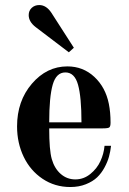

<svg xmlns="http://www.w3.org/2000/svg" viewBox="-20 -732 512 764"><path d="M248 -467.8Q310.5 -467.8 355.2 -426.3Q399.9 -384.8 413.1 -318.8Q419.9 -285.2 419.9 -244.1Q419.9 -229 415 -225.1Q410.2 -221.2 389.2 -221.2H175.8Q175.8 -134.8 186 -99.1Q196.8 -61.5 221.7 -39.8Q246.6 -18.1 279.8 -18.1Q313 -18.1 339.6 -39.8Q366.2 -61.5 379.6 -90.8Q393.1 -120.1 396 -151.9H421.9Q419.4 -129.9 413.8 -109.1Q408.2 -88.4 396 -65.7Q383.8 -43 366.5 -26.4Q349.1 -9.8 321.5 1.2Q293.9 12.2 259.8 12.2Q198.2 12.2 149.4 -20.5Q100.6 -53.2 74.2 -108.2Q47.9 -163.1 47.9 -229Q47.9 -330.1 106.9 -398.9Q166 -467.8 248 -467.8ZM304.2 -245.1Q304.2 -345.7 290.5 -394.8Q276.9 -443.8 240.2 -443.8Q203.6 -443.8 189.7 -394.8Q175.8 -345.7 175.8 -245.1ZM253.9 -523.9 122.1 -624Q94.2 -645.5 94.2 -671.9Q94.2 -689.5 106.2 -700.7Q118.2 -711.9 136.2 -711.9Q164.6 -711.9 185.1 -680.2L273.9 -542Z"/></svg>

Font: Flanker Steampunk
Style: Bold
Weight: 700
Designer: Alexey Kryukov, Leonardo Di Lena
Foundry: Alexey Kryukov, Leonardo Di Lena
Version: 1.210